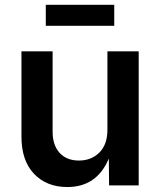

<svg xmlns="http://www.w3.org/2000/svg" viewBox="-20 -755 652 782"><path d="M254.4 6.8Q169.9 6.8 118.7 -46.9Q67.4 -100.6 67.4 -198.7V-545.9H194.3V-218.3Q194.3 -163.6 222.9 -132.3Q251.5 -101.1 301.3 -101.1Q352.1 -101.1 384.8 -133.8Q417.5 -166.5 417.5 -226.1V-545.9H544.9V0H424.3L423.3 -109.4Q374.5 6.8 254.4 6.8ZM445.3 -735.4V-649.9H166.5V-735.4Z"/></svg>

Font: Inter SemiBold
Style: Regular
Weight: 600
Designer: Rasmus Andersson
Foundry: rsms
Version: Version 4.001;git-9221beed3